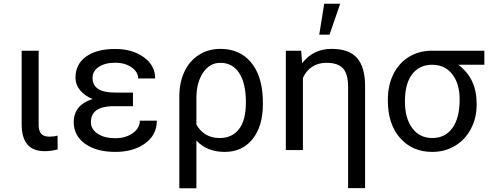

<svg xmlns="http://www.w3.org/2000/svg" viewBox="-20 -798 2602 1021"><path d="M185.5 -528.3V-133.3Q185.5 -102.5 199 -86.9Q212.4 -71.3 243.7 -71.3Q267.1 -71.3 286.1 -77.1L286.6 -3.4Q252.4 5.9 216.8 5.9Q95.2 5.9 95.2 -137.7V-528.3Z M463.4 -148.4Q463.4 -110.8 499.3 -86.9Q535.2 -63 592.8 -63Q647.9 -63 685.8 -89.8Q723.6 -116.7 723.6 -156.2H814Q814 -80.6 751.7 -35.4Q689.5 9.8 592.8 9.8Q493.2 9.8 432.6 -33.4Q372.1 -76.7 372.1 -148.4Q372.1 -239.3 472.2 -271.5Q429.2 -289.1 405.3 -318.8Q381.3 -348.6 381.3 -384.3Q381.3 -456.5 437.7 -497.1Q494.1 -537.6 592.8 -537.6Q683.6 -537.6 744.4 -493.9Q805.2 -450.2 805.2 -380.9H714.8Q714.8 -415 679.9 -439.7Q645 -464.4 592.8 -464.4Q538.1 -464.4 505.1 -442.1Q472.2 -419.9 472.2 -383.8Q472.2 -305.7 591.3 -305.7H687V-233.4H577.6Q463.4 -230.5 463.4 -148.4Z M1151.9 -538.1Q1252.9 -538.1 1312.5 -469.2Q1372.1 -400.4 1377.4 -276.4L1377.9 -244.1Q1377.9 -127 1323.2 -58.6Q1268.6 9.8 1175.3 9.8Q1080.1 9.8 1024.4 -50.8V203.1H933.6V-283.2Q933.6 -360.4 961.2 -418Q988.8 -475.6 1038.8 -506.8Q1088.9 -538.1 1151.9 -538.1ZM1024.4 -135.7Q1064.9 -64 1148.4 -64Q1214.4 -64 1251 -111.6Q1287.6 -159.2 1287.6 -254.4Q1287.6 -354.5 1252.2 -409.2Q1216.8 -463.9 1151.9 -463.9Q1094.7 -463.9 1059.6 -411.1Q1024.4 -358.4 1024.4 -275.9Z M1581.5 -528.3 1586.9 -461.9Q1645.5 -538.1 1743.2 -538.1Q1835.9 -538.1 1878.4 -490Q1920.9 -441.9 1921.4 -342.3V202.6H1831.1V-336.9Q1831.1 -403.3 1804.7 -433.6Q1778.3 -463.9 1715.8 -463.9Q1670.9 -463.9 1639.2 -442.6Q1607.4 -421.4 1590.8 -383.3V0H1500V-528.3ZM1704.1 -778.3H1789.1L1732.4 -613.8H1677.7Z M2555.7 -453.6H2417Q2514.6 -381.3 2514.6 -248V-239.7Q2514.6 -171.4 2484.9 -114Q2455.1 -56.6 2401.1 -23.4Q2347.2 9.8 2278.8 9.8Q2172.4 9.8 2107.4 -64.2Q2042.5 -138.2 2042.5 -262.7V-269Q2042.5 -343.3 2071.3 -402.3Q2100.1 -461.4 2153.1 -494.6Q2206.1 -527.8 2274.4 -528.3H2555.7ZM2133.3 -258.3Q2133.3 -168.9 2172.4 -116.5Q2211.4 -64 2278.8 -64Q2346.7 -64 2385.5 -116.9Q2424.3 -169.9 2424.3 -269Q2424.3 -353 2385 -403.3Q2345.7 -453.6 2277.8 -453.6Q2210.9 -453.6 2172.1 -403.8Q2133.3 -354 2133.3 -258.3Z"/></svg>

Font: APIMedia Roboto
Style: Regular
Weight: 400
Designer: Google
Version: Version 2.137; 2017